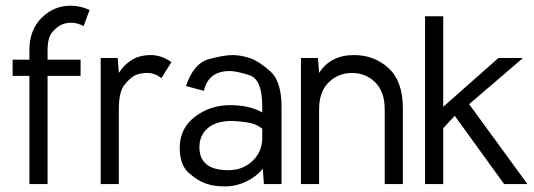

<svg xmlns="http://www.w3.org/2000/svg" viewBox="-20 -648 1880 676"><path d="M295.4 -612.8 274.4 -556.2Q252 -567.9 232.4 -567.9Q212.9 -567.9 198 -561.8Q183.1 -555.7 165.3 -536.4Q147.5 -517.1 147.5 -471.2V-438H263.7V-380.9H147.5V0H83.5V-380.9H24.4V-438H83.5V-471.2Q83.5 -543 126.7 -585.4Q169.9 -627.9 228.5 -627.9Q263.2 -627.9 295.4 -612.8Z M583.5 -429.2 548.3 -373Q524.9 -391.1 499.5 -391.1Q474.1 -391.1 456.8 -383.3Q439.5 -375.5 418.9 -350.3Q398.4 -325.2 398.4 -264.2V0H334.5V-443.8H394.5L398.4 -391.1Q415.5 -418.9 442.9 -436.3Q470.2 -453.6 509.3 -454.1Q548.3 -454.6 583.5 -429.2Z M789.1 -397.9Q713.4 -397.9 697.8 -328.1L634.8 -345.2Q661.6 -424.8 714.4 -439.5Q768.1 -454.1 798.3 -454.1Q828.6 -454.1 860.6 -443.1Q892.6 -432.1 931.9 -396.7Q971.2 -361.3 971.2 -272.9V0H909.2L905.3 -54.2Q883.3 -26.4 847.2 -9Q811 8.3 772.5 8.3Q733.9 8.3 705.3 -1.5Q676.8 -11.2 644.8 -39.1Q612.8 -66.9 612.8 -127.9Q612.8 -196.3 666.5 -237.1Q720.2 -277.8 789.6 -277.8Q858.9 -277.8 903.3 -252V-273.9Q903.3 -369.1 857.7 -383.5Q812 -397.9 789.1 -397.9ZM903.3 -162.1V-194.8Q880.9 -213.4 845.5 -217.8Q810.1 -222.2 796.9 -222.2Q740.7 -222.2 711.4 -196.8Q682.1 -171.4 682.1 -129.9Q682.1 -48.8 784.2 -48.8Q835 -48.8 869.1 -81.3Q903.3 -113.8 903.3 -162.1Z M1103.5 -391.1Q1143.6 -454.1 1226.6 -454.1Q1297.9 -454.1 1348.1 -408Q1398.4 -361.8 1398.4 -267.1V0H1334.5V-263.2Q1334.5 -325.2 1301 -358.2Q1267.6 -391.1 1219.2 -391.1Q1170.9 -391.1 1137.2 -357.9Q1103.5 -324.7 1103.5 -263.2V0H1039.6V-443.8H1099.6Z M1836.9 0H1754.9L1581.1 -240.2L1540.5 -196.8V0H1476.6V-590.8H1540.5V-272L1734.9 -443.8H1821.3L1631.8 -281.2Z"/></svg>

Font: Meera
Style: Regular
Weight: 400
Designer: Hussain KH and Suresh P for Swathanthra Malayalam Computing (SMC)
Version: Version 7.0.0+20221109